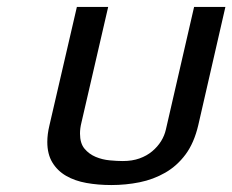

<svg xmlns="http://www.w3.org/2000/svg" viewBox="-20 -520 668 552"><path d="M201 -500H291L214 -167Q210 -151 210 -136Q210 -108 223 -92.5Q236 -77 255 -69Q274 -61 295.5 -59Q317 -57 333 -57Q360 -57 381 -64.5Q402 -72 417.5 -85Q433 -98 443 -114Q453 -130 457 -148L538 -500H628L550 -160Q538 -109 513.5 -76Q489 -43 455 -23.5Q421 -4 381.5 4Q342 12 300 12Q262 12 228.5 6Q195 0 170 -14.5Q145 -29 130.5 -53Q116 -77 116 -112Q116 -134 122 -159Z"/></svg>

Font: Perun
Style: Italic
Weight: 400
Italic angle: -12°
Foundry: Copyright (c) Stefan Peev, Context Ltd, 2016
Version: Version 1.027